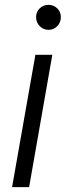

<svg xmlns="http://www.w3.org/2000/svg" viewBox="-20 -772 271 792"><path d="M29.8 0 126 -545.9H195.8L100.1 0ZM180.2 -752Q201.2 -752 216.1 -737.5Q231 -723.1 231 -701.2Q231 -679.2 216.1 -664.1Q201.2 -648.9 180.2 -648.9Q159.2 -648.9 144 -664.1Q128.9 -679.2 128.9 -701.2Q128.9 -723.1 143.8 -737.5Q158.7 -752 180.2 -752Z"/></svg>

Font: SVN-Poppins Light
Style: Italic
Weight: 300
Italic angle: -10°
Designer: Ninad Kale (Devanagari), Jonny Pinhorn (Latin)
Foundry: Indian Type Foundry
Version: Version 3.002 2017